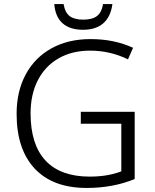

<svg xmlns="http://www.w3.org/2000/svg" viewBox="-20 -918 763 948"><path d="M248 -898H294Q301 -856 324 -838.5Q347 -821 391 -821Q436 -821 459 -839Q482 -857 489 -898H535Q527 -836 490.5 -803.5Q454 -771 390 -771Q325 -771 289 -803Q253 -835 248 -898ZM62 -356Q62 -467 107 -550.5Q152 -634 234.5 -679.5Q317 -725 427 -725Q544 -725 637 -682L612 -625Q523 -668 425 -668Q336 -668 269.5 -630Q203 -592 167 -522Q131 -452 131 -358Q131 -204 205 -125Q279 -46 423 -46Q512 -46 579 -72V-307H379V-366H645V-34Q538 10 408 10Q241 10 151.5 -85.5Q62 -181 62 -356Z"/></svg>

Font: OpenSansMMV
Style: Light
Weight: 300
Foundry: Ascender Corporation
Version: Version 4.001